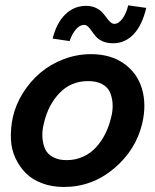

<svg xmlns="http://www.w3.org/2000/svg" viewBox="-20 -705 592 734"><path d="M412.1 -539.6Q389.6 -539.6 373 -546.9Q356.4 -554.2 347.4 -564.5Q338.4 -574.7 331.5 -585Q324.7 -595.2 317.4 -602.5Q310.1 -609.9 301.3 -609.9Q284.7 -609.9 269.5 -591.8Q254.4 -573.7 246.1 -547.9L181.2 -557.6Q196.3 -617.7 229.7 -650.1Q263.2 -682.6 309.1 -682.6Q329.1 -682.6 345 -675.5Q360.8 -668.5 370.1 -658.4Q379.4 -648.4 386.7 -638.2Q394 -627.9 401.6 -620.8Q409.2 -613.8 417 -613.8Q433.1 -613.8 447.8 -633.3Q462.4 -652.8 470.2 -684.6L539.1 -674.8Q523.4 -608.4 490.7 -574Q458 -539.6 412.1 -539.6ZM224.1 9.8Q178.7 9.8 141.4 -4.2Q104 -18.1 79.3 -42.5Q54.7 -66.9 39.1 -100.3Q23.4 -133.8 21.7 -173.1Q20 -212.4 28.8 -255.9Q40 -305.2 67.6 -349.4Q95.2 -393.6 134 -426.5Q172.9 -459.5 223.4 -478.8Q273.9 -498 328.1 -498Q402.8 -498 453.9 -461.9Q504.9 -425.8 522.7 -365.7Q540.5 -305.7 523.9 -233.9Q500 -131.8 416 -61Q332 9.8 224.1 9.8ZM234.9 -92.8Q268.6 -92.8 297.6 -106Q326.7 -119.1 347.4 -142.1Q368.2 -165 382.6 -193.8Q397 -222.7 404.8 -255.9Q412.1 -283.7 410.4 -308.8Q408.7 -334 399.9 -353.3Q391.1 -372.6 369.9 -383.8Q348.6 -395 316.9 -395Q251 -395 207.3 -349.1Q163.6 -303.2 147.9 -233.9Q140.6 -206.1 142.1 -180.7Q143.6 -155.3 152.3 -135.7Q161.1 -116.2 182.4 -104.5Q203.6 -92.8 234.9 -92.8Z"/></svg>

Font: HK Grotesk Legacy
Style: Bold Italic
Weight: 700
Italic angle: -13°
Designer: Alfredo Marco Pradil
Foundry: Hanken Design Co.
Version: Version 2.022;PS 002.022;hotconv 1.0.88;makeotf.lib2.5.64775